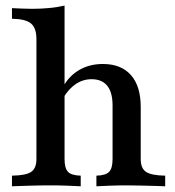

<svg xmlns="http://www.w3.org/2000/svg" viewBox="-20 -651 613 671"><path d="M316.9 0V-37.1Q349.2 -37.9 361.3 -50.4Q373.4 -62.9 373.4 -95.2V-282.3Q373.4 -328.2 354.8 -351.2Q336.3 -374.2 300 -374.2Q270.2 -374.2 244.8 -357.3Q219.4 -340.3 200.8 -308.1L201.6 -349.2Q221.8 -386.3 257.7 -406.9Q293.5 -427.4 339.5 -427.4Q403.2 -427.4 437.5 -388.7Q471.8 -350 471.8 -277.4V-95.2Q471.8 -62.9 490.3 -50.4Q508.9 -37.9 557.3 -37.1V0Q545.2 -0.8 523 -1.2Q500.8 -1.6 475 -2.4Q449.2 -3.2 424.2 -3.2Q392.7 -3.2 362.5 -2Q332.3 -0.8 316.9 0ZM21.8 0V-37.1Q71 -37.9 89.1 -50.4Q107.3 -62.9 107.3 -95.2V-514.5Q107.3 -553.2 88.3 -569Q69.4 -584.7 21.8 -585.5V-622.6Q39.5 -621.8 57.3 -621Q75 -620.2 92.7 -620.2Q124.2 -620.2 152.4 -623Q180.6 -625.8 205.6 -631.5V-95.2Q205.6 -62.9 217.7 -50.4Q229.8 -37.9 262.1 -37.1V0Q246 -0.8 216.9 -2Q187.9 -3.2 157.3 -3.2Q121 -3.2 82.3 -2Q43.5 -0.8 21.8 0Z"/></svg>

Font: Playfair 9pt SemiBold
Style: Regular
Weight: 600
Designer: Claus Eggers Sørensen
Foundry: Claus Eggers Sørensen
Version: Version 2.001;gftools[0.9.30]